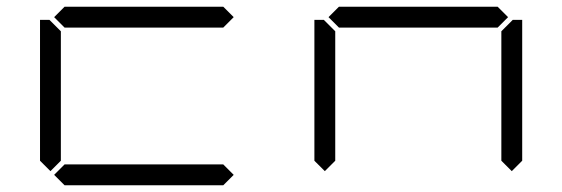

<svg xmlns="http://www.w3.org/2000/svg" viewBox="-20 -551 1672 571"><path d="M644 -531 675 -500 644 -469H172L141 -500L172 -531ZM130 -42 99 -73V-492H127L130 -489L161 -458V-73ZM675 -31 644 0H172L141 -31L172 -62H644Z M1460 -531 1491 -500 1460 -469H988L957 -500L988 -531ZM946 -42 915 -73V-492H943L946 -489L977 -458V-73ZM1502 -489 1505 -492H1533V-73L1502 -42L1471 -73V-458Z"/></svg>

Font: DSEG7 Classic
Style: Light
Weight: 300
Designer: Keshikan(Twitter:@keshinomi_88pro)
Version: Version 0.46